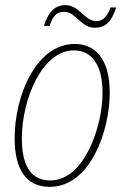

<svg xmlns="http://www.w3.org/2000/svg" viewBox="-20 -717 484 747"><path d="M349 -609C395 -609 416 -639 432 -688H410C400 -661 386 -635 355 -635C308 -635 290 -697 234 -697C190 -697 166 -665 151 -616H173C183 -647 195 -671 229 -671C276 -671 294 -609 349 -609ZM174 10C331 10 407 -208 407 -356C407 -491 348 -546 271 -546C122 -546 37 -348 37 -179C37 -57 82 10 174 10ZM176 -15C112 -15 65 -55 65 -179C65 -332 145 -521 267 -521C333 -521 379 -471 379 -355C379 -229 310 -15 176 -15Z"/></svg>

Font: Noto Serif Condensed Thin
Style: Italic
Weight: 100
Width: 3
Italic angle: -12°
Designer: Monotype Design Team
Foundry: Monotype Imaging Inc.
Version: Version 2.013